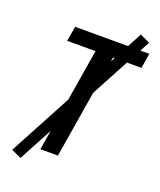

<svg xmlns="http://www.w3.org/2000/svg" viewBox="-163 -924 926 1112"><g transform="rotate(20 300.0 -368.0)"><path d="M190 0 296 -643H121L137 -735H594L579 -643H404L298 0ZM99 87 38 59 510 -823 571 -795Z"/></g></svg>

Font: Iosevka Curly SmBdExObl
Style: Regular
Weight: 600
Width: 7
Italic angle: -9°
Monospace: yes
Designer: Belleve Invis
Foundry: Belleve Invis
Version: Version 11.1.0; ttfautohint (v1.8.3)